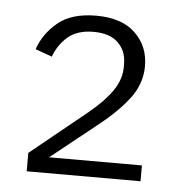

<svg xmlns="http://www.w3.org/2000/svg" viewBox="-37 -740 421 447"><g transform="rotate(5 173.0 -516.5)"><path d="M307 -366V-329H41V-372L174 -480Q209 -509 227 -535.5Q245 -562 245 -590V-598Q245 -628 225.5 -647Q206 -666 168 -666Q130 -666 108 -647Q86 -628 76 -600L37 -614Q49 -650 81 -677Q113 -704 171 -704Q231 -704 262.5 -673.5Q294 -643 294 -597Q294 -556 268.5 -522Q243 -488 199 -453L90 -366Z"/></g></svg>

Font: IBM Plex Sans Light
Style: Regular
Weight: 300
Designer: Mike Abbink, Paul van der Laan, Pieter van Rosmalen
Foundry: Bold Monday
Version: Version 3.201